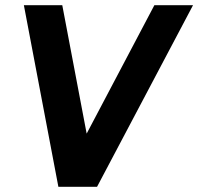

<svg xmlns="http://www.w3.org/2000/svg" viewBox="-20 -720 764 740"><path d="M205 0H354L724 -700H575L314 -205L220 -700H72Z"/></svg>

Font: Uncut Sans
Style: Bold Italic
Weight: 700
Italic angle: -10°
Designer: Kasper Nordkvist
Foundry: Uncut Type
Version: Version 1.111;FEAKit 1.0